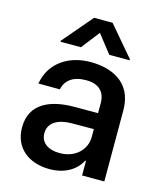

<svg xmlns="http://www.w3.org/2000/svg" viewBox="-116 -853 803 949"><g transform="rotate(15 286.0 -378.5)"><path d="M226.6 11.4C314.6 11.4 365.4 -31.6 387.1 -74.6H391.3V0H505V-363.6C505 -515.3 383.9 -552.6 288.4 -552.6C181.8 -552.6 84.9 -498.2 65 -383.2L175.1 -382.8C184.7 -430.8 222.7 -460.2 289.8 -460.2C353.7 -460.2 387.8 -427.2 387.8 -369.7V-317.8H269.5C146 -318.2 43 -277 43 -153.4C43 -46.5 122.5 11.4 226.6 11.4ZM117.2 -610.8H221.6L294 -703.8L366.8 -610.8H470.9V-616.1L341.6 -768.1H246.8L117.2 -616.1ZM157 -154.1C157 -207 203.1 -235.1 273.1 -235.8L388.1 -236.5V-196C388.1 -133.5 337.7 -78.1 254.6 -78.1C197.8 -78.1 157 -104 157 -154.1Z"/></g></svg>

Font: Magic Ui Pro Semi Bold
Style: Regular
Weight: 600
Designer: Stefan Endress, Andreas Faust
Version: Version 1.000;FEAKit 1.0